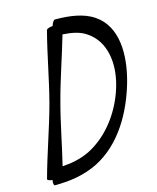

<svg xmlns="http://www.w3.org/2000/svg" viewBox="-129 -934 871 1067"><g transform="rotate(-15 306.5 -400.0)"><path d="M233 -800C198 -667 175 -533 140 -400C104 -267 55 -133 19 0C17 6 29 12 47 13C44 32 46 45 52 45C134 45 218 35 301 -6C453 -83 542 -244 587 -400C631 -556 627 -717 513 -794C453 -835 372 -845 290 -845C284 -845 275 -832 269 -813C250 -812 235 -806 233 -800ZM203 -400C234 -518 276 -636 310 -754C361 -751 410 -742 446 -716C540 -653 560 -527 524 -400C488 -273 403 -147 278 -84C226 -59 173 -49 121 -46C150 -164 171 -282 203 -400Z"/></g></svg>

Font: Nupuram Condensed Oblique
Style: Regular
Weight: 400
Width: 3
Designer: Santhosh Thottingal (santhosh.thottingal@gmail.com)
Foundry: SMC
Version: Version 1.000